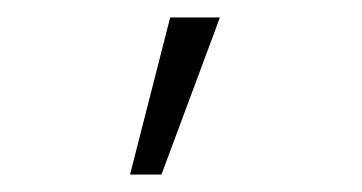

<svg xmlns="http://www.w3.org/2000/svg" viewBox="-20 -124 415 220"><path d="M165 76 232 -104H175L129 76Z"/></svg>

Font: Inconsolata Condensed Thin
Style: Regular
Weight: 100
Width: 3
Monospace: yes
Designer: Raph Levien, Cyreal, Brenton Simpson
Foundry: Raph Levien, Cyreal, Google
Version: Version 3.100